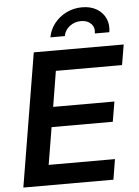

<svg xmlns="http://www.w3.org/2000/svg" viewBox="-62 -996 758 1044"><g transform="rotate(-5 317.0 -474.5)"><path d="M22.5 0 143.1 -727.5H633.8L615.2 -616.7H253.9L222.2 -422.9H556.6L538.1 -314H204.1L170.4 -110.8H532.2L514.2 0ZM425.8 -948.7Q472.2 -948.7 505.4 -929Q538.6 -909.2 553.7 -875.7Q568.8 -842.3 562 -800.8H482.9Q488.3 -833 468.3 -853.8Q448.2 -874.5 413.6 -874.5Q378.4 -874.5 351.6 -853.8Q324.7 -833 318.8 -800.8H240.2Q247.6 -842.3 273.7 -875.7Q299.8 -909.2 339.4 -929Q378.9 -948.7 425.8 -948.7Z"/></g></svg>

Font: Inter 24pt SemiBold
Style: Italic
Weight: 600
Italic angle: -9.3988°
Designer: Rasmus Andersson
Foundry: rsms
Version: Version 4.001;git-66647c0bb